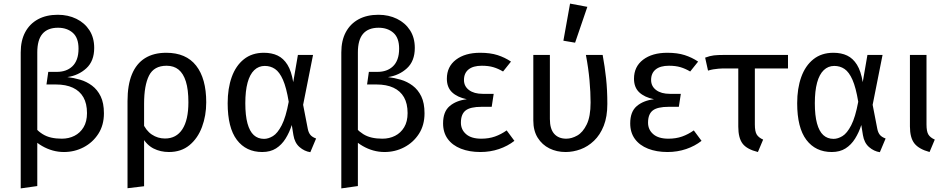

<svg xmlns="http://www.w3.org/2000/svg" viewBox="-20 -832 5265 1066"><path d="M301 -750Q358 -750 404 -727.5Q450 -705 476.5 -664Q503 -623 503 -566Q503 -493 459.5 -453Q416 -413 354 -404Q389 -400 425 -389.5Q461 -379 491 -356.5Q521 -334 539 -297Q557 -260 557 -203Q557 -137 526 -89Q495 -41 444.5 -14.5Q394 12 335 12Q303 12 272.5 3.5Q242 -5 213.5 -21.5Q185 -38 160 -62L176 -121Q195 -101 216.5 -87.5Q238 -74 264.5 -68Q291 -62 323 -62Q362 -62 393.5 -78Q425 -94 444 -125.5Q463 -157 463 -204Q463 -257 443 -292Q423 -327 384.5 -345Q346 -363 290 -363H238L248 -433H297Q322 -433 343.5 -440.5Q365 -448 381.5 -463.5Q398 -479 407 -503.5Q416 -528 416 -562Q416 -622 384 -650Q352 -678 302 -678Q245 -678 216 -644.5Q187 -611 187 -541V201L95 214V-541Q95 -607 120 -653.5Q145 -700 191 -725Q237 -750 301 -750Z M903 -539Q1013 -539 1069 -467.5Q1125 -396 1125 -264Q1125 -190 1101.5 -127Q1078 -64 1032 -26Q986 12 918 12Q871 12 832.5 -7.5Q794 -27 768 -73L771 -152Q790 -107 823 -85Q856 -63 896 -63Q959 -63 992.5 -114.5Q1026 -166 1026 -264Q1026 -335 1012 -379.5Q998 -424 971.5 -445.5Q945 -467 905 -467Q835 -467 807.5 -412.5Q780 -358 780 -256V202L688 213V-271Q688 -360 712.5 -419.5Q737 -479 785 -509Q833 -539 903 -539Z M1445 -539Q1489 -539 1521.5 -523.5Q1554 -508 1576 -472.5Q1598 -437 1608 -376L1634 -527H1718L1663 -250L1689 -116Q1693 -96 1703 -83.5Q1713 -71 1735 -63L1703 13Q1670 8 1643 -15.5Q1616 -39 1609 -82L1600 -138Q1587 -97 1565.5 -62.5Q1544 -28 1512.5 -8Q1481 12 1436 12Q1346 12 1295 -55.5Q1244 -123 1244 -259Q1244 -341 1266.5 -404Q1289 -467 1334 -503Q1379 -539 1445 -539ZM1450 -466Q1416 -466 1391.5 -442.5Q1367 -419 1354.5 -373Q1342 -327 1342 -259Q1342 -191 1354 -147Q1366 -103 1389 -82Q1412 -61 1446 -61Q1470 -61 1495.5 -76.5Q1521 -92 1544 -136.5Q1567 -181 1583 -267Q1570 -346 1551 -389Q1532 -432 1507 -449Q1482 -466 1450 -466Z M2081 -750Q2138 -750 2184 -727.5Q2230 -705 2256.5 -664Q2283 -623 2283 -566Q2283 -493 2239.5 -453Q2196 -413 2134 -404Q2169 -400 2205 -389.5Q2241 -379 2271 -356.5Q2301 -334 2319 -297Q2337 -260 2337 -203Q2337 -137 2306 -89Q2275 -41 2224.5 -14.5Q2174 12 2115 12Q2083 12 2052.5 3.5Q2022 -5 1993.5 -21.5Q1965 -38 1940 -62L1956 -121Q1975 -101 1996.5 -87.5Q2018 -74 2044.5 -68Q2071 -62 2103 -62Q2142 -62 2173.5 -78Q2205 -94 2224 -125.5Q2243 -157 2243 -204Q2243 -257 2223 -292Q2203 -327 2164.5 -345Q2126 -363 2070 -363H2018L2028 -433H2077Q2102 -433 2123.5 -440.5Q2145 -448 2161.5 -463.5Q2178 -479 2187 -503.5Q2196 -528 2196 -562Q2196 -622 2164 -650Q2132 -678 2082 -678Q2025 -678 1996 -644.5Q1967 -611 1967 -541V201L1875 214V-541Q1875 -607 1900 -653.5Q1925 -700 1971 -725Q2017 -750 2081 -750Z M2646 -539Q2702 -539 2742.5 -526Q2783 -513 2817 -490L2773 -435Q2746 -451 2719 -459Q2692 -467 2655 -467Q2607 -467 2581.5 -446.5Q2556 -426 2556 -388Q2556 -353 2584 -332Q2612 -311 2660 -311H2721L2710 -239H2654Q2591 -239 2565 -218.5Q2539 -198 2539 -151Q2539 -112 2568 -87Q2597 -62 2652 -62Q2694 -62 2728 -74Q2762 -86 2793 -108L2836 -50Q2799 -21 2750.5 -4.5Q2702 12 2647 12Q2586 12 2539 -6.5Q2492 -25 2466 -60.5Q2440 -96 2440 -147Q2440 -212 2476.5 -243Q2513 -274 2572 -281Q2519 -292 2490 -319.5Q2461 -347 2461 -395Q2461 -462 2511.5 -500.5Q2562 -539 2646 -539Z M3233 -527H3326Q3338 -462 3345 -397Q3352 -332 3352 -255Q3352 -184 3332 -133.5Q3312 -83 3278 -50.5Q3244 -18 3203 -3Q3162 12 3120 12Q3071 12 3030.5 -8Q2990 -28 2965.5 -67Q2941 -106 2941 -163V-527H3033V-171Q3033 -116 3057 -89Q3081 -62 3124 -62Q3154 -62 3185 -79.5Q3216 -97 3237.5 -141Q3259 -185 3259 -263Q3259 -319 3253 -386Q3247 -453 3233 -527ZM3108 -606 3145 -812 3241 -794 3173 -595Z M3685 -539Q3741 -539 3781.5 -526Q3822 -513 3856 -490L3812 -435Q3785 -451 3758 -459Q3731 -467 3694 -467Q3646 -467 3620.5 -446.5Q3595 -426 3595 -388Q3595 -353 3623 -332Q3651 -311 3699 -311H3760L3749 -239H3693Q3630 -239 3604 -218.5Q3578 -198 3578 -151Q3578 -112 3607 -87Q3636 -62 3691 -62Q3733 -62 3767 -74Q3801 -86 3832 -108L3875 -50Q3838 -21 3789.5 -4.5Q3741 12 3686 12Q3625 12 3578 -6.5Q3531 -25 3505 -60.5Q3479 -96 3479 -147Q3479 -212 3515.5 -243Q3552 -274 3611 -281Q3558 -292 3529 -319.5Q3500 -347 3500 -395Q3500 -462 3550.5 -500.5Q3601 -539 3685 -539Z M4217 -57 4188 12Q4127 -3 4103 -34.5Q4079 -66 4079 -129V-468H4171V-141Q4171 -102 4181.5 -85Q4192 -68 4217 -57ZM3911 -440 3895 -512Q3922 -522 3943.5 -524.5Q3965 -527 4002 -527H4355V-452H4010Q3984 -452 3968 -450.5Q3952 -449 3940 -447Q3928 -445 3911 -440Z M4607 -539Q4651 -539 4683.5 -523.5Q4716 -508 4738 -472.5Q4760 -437 4770 -376L4796 -527H4880L4825 -250L4851 -116Q4855 -96 4865 -83.5Q4875 -71 4897 -63L4865 13Q4832 8 4805 -15.5Q4778 -39 4771 -82L4762 -138Q4749 -97 4727.5 -62.5Q4706 -28 4674.5 -8Q4643 12 4598 12Q4508 12 4457 -55.5Q4406 -123 4406 -259Q4406 -341 4428.5 -404Q4451 -467 4496 -503Q4541 -539 4607 -539ZM4612 -466Q4578 -466 4553.5 -442.5Q4529 -419 4516.5 -373Q4504 -327 4504 -259Q4504 -191 4516 -147Q4528 -103 4551 -82Q4574 -61 4608 -61Q4632 -61 4657.5 -76.5Q4683 -92 4706 -136.5Q4729 -181 4745 -267Q4732 -346 4713 -389Q4694 -432 4669 -449Q4644 -466 4612 -466Z M5032 -527H5124V-141Q5124 -102 5134.5 -85Q5145 -68 5170 -57L5141 12Q5082 -4 5057 -35.5Q5032 -67 5032 -130Z"/></svg>

Font: Fira Sans Variable
Style: Regular
Weight: 400
Designer: Carrois Corporate & Edenspiekermann AG
Foundry: Carrois Corporate GbR & Edenspiekermann AG
Version: Version 4.202